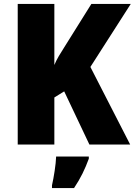

<svg xmlns="http://www.w3.org/2000/svg" viewBox="-20 -734 684 975"><path d="M641 0 439 -394 644 -714H444L307 -495C288 -465 268 -434 256 -404V-714H70V0H256V-239L306 -270L434 0ZM431 72V61H265C264 100 253 168 244 207V221H356C390 170 411 126 431 72Z"/></svg>

Font: Noto Sans Khmer SemiCondensed Black
Style: Regular
Weight: 900
Width: 4
Designer: Danh Hong and the Monotype Design Team
Foundry: Monotype Imaging Inc.
Version: Version 2.004